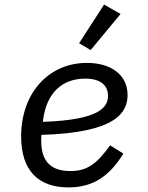

<svg xmlns="http://www.w3.org/2000/svg" viewBox="-20 -801 640 833"><path d="M277.3 12.1C388.1 12.1 457.7 -41.2 515.3 -134.6L457.7 -170.5C399.9 -89.8 358 -58.9 285.5 -58.9C180.8 -58.9 158.7 -122.9 158.7 -193.2C158.7 -195.7 158.7 -206 159.8 -215.9C486.2 -224.8 533.4 -315 533.4 -388.5C533.4 -479 458.5 -528.1 357.2 -528.1C190 -528.1 71.7 -396.3 71.7 -209.2C71.7 -61.8 145.6 12.1 277.3 12.1ZM166.2 -272.4 167.3 -282.7C182.5 -397.4 248.9 -459.9 349.8 -459.9C422.2 -459.9 448.5 -426.1 448.5 -384.9C448.5 -336.3 412.6 -280.5 166.2 -272.4ZM323.2 -613.3 373.2 -583.8 503.2 -740.4 431.5 -781.2Z"/></svg>

Font: Margiela Mono Italic Text It
Style: Regular
Weight: 400
Designer: Mike Abbink, Paul van der Laan, Pieter van Rosmalen
Foundry: Bold Monday
Version: Version 2.003 2021